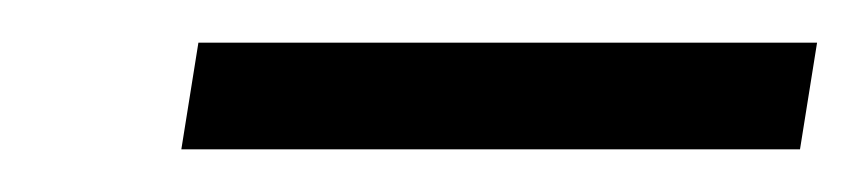

<svg xmlns="http://www.w3.org/2000/svg" viewBox="-20 -335 403 90"><path d="M65 -265 73 -315H363L355 -265Z"/></svg>

Font: Exo Thin Light
Style: Italic
Weight: 300
Italic angle: -9°
Version: Version 2.000